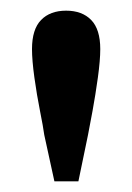

<svg xmlns="http://www.w3.org/2000/svg" viewBox="-20 -753 248 360"><path d="M104 -733Q134 -733 151 -715.5Q168 -698 168 -661Q168 -640 163.5 -607.5Q159 -575 153.5 -545Q148 -515 145 -500L127 -413H82L63 -500Q61 -515 55 -545Q49 -575 44.5 -607.5Q40 -640 40 -661Q40 -698 57 -715.5Q74 -733 104 -733Z"/></svg>

Font: Source Serif Pro SemiBold
Style: Regular
Weight: 600
Designer: Frank Grießhammer
Foundry: Adobe Systems Incorporated
Version: Version 3.001;hotconv 1.0.111;makeotfexe 2.5.65597